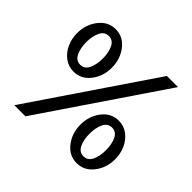

<svg xmlns="http://www.w3.org/2000/svg" viewBox="-185 -929 1134 1134"><g transform="rotate(45 382.5 -361.5)"><path d="M633.1 -91.8Q649.9 -126.5 649.9 -176.8Q649.9 -227.1 633.1 -262Q616.2 -296.9 581.1 -296.9Q545.9 -296.9 529.1 -262Q512.2 -227.1 512.2 -176.8Q512.2 -126.5 529.1 -91.8Q545.9 -57.1 581.1 -57.1Q616.2 -57.1 633.1 -91.8ZM726.1 -176.8Q726.1 -105.5 684.8 -52.7Q643.6 0 581.1 0Q518.1 0 477.1 -52.7Q436 -105.5 436 -176.8Q436 -248.5 476.8 -301.3Q517.6 -354 581.1 -354Q622.6 -354 656.2 -329.1Q689.9 -304.2 708 -263.7Q726.1 -223.1 726.1 -176.8ZM237.1 -460.7Q253.9 -495.6 253.9 -545.9Q253.9 -596.2 237.1 -631.1Q220.2 -666 185.1 -666Q149.9 -666 133.1 -631.1Q116.2 -596.2 116.2 -545.9Q116.2 -495.6 133.1 -460.7Q149.9 -425.8 185.1 -425.8Q220.2 -425.8 237.1 -460.7ZM330.1 -545.9Q330.1 -474.1 289.3 -421.6Q248.5 -369.1 185.1 -369.1Q143.6 -369.1 109.9 -394Q76.2 -418.9 58.1 -459.2Q40 -499.5 40 -545.9Q40 -617.2 81.3 -670.2Q122.6 -723.1 185.1 -723.1Q248 -723.1 289.1 -670.2Q330.1 -617.2 330.1 -545.9ZM687 -741.2 171.9 18.1H79.1L594.2 -741.2Z"/></g></svg>

Font: Aurulent Sans
Style: Regular
Weight: 400
Version: Version 2007.05.04